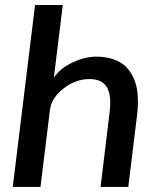

<svg xmlns="http://www.w3.org/2000/svg" viewBox="-20 -737 639 757"><path d="M30.3 0 118.2 -717.3H227.5L192.4 -431.2Q217.3 -467.8 265.9 -490.7Q314.5 -513.7 360.4 -513.7Q397.9 -513.7 426.8 -503.4Q455.6 -493.2 473.6 -476.6Q491.7 -460 503.4 -436.3Q515.1 -412.6 519.5 -388.2Q523.9 -363.8 523.9 -335.4Q523.9 -311 521 -287.6L485.8 0H376.5L411.6 -289.6Q414.6 -312 414.6 -331.1Q414.6 -380.4 394.3 -402.8Q374 -425.3 332.5 -425.3Q278.3 -425.3 230.5 -388.2Q182.6 -351.1 176.8 -302.7L139.6 0Z"/></svg>

Font: Muli
Style: Semi-BoldItalic
Weight: 600
Italic angle: -7°
Designer: Vernon Adams
Foundry: newtypography
Version: Version 2.0; ttfautohint (v1.00rc1.2-2d82) -l 8 -r 50 -G 200